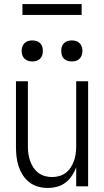

<svg xmlns="http://www.w3.org/2000/svg" viewBox="-20 -922 515 950"><path d="M215 8Q191 8 167 1Q143 -6 124 -21Q105 -36 92 -57Q79 -78 71.5 -101Q64 -124 61.5 -148.5Q59 -173 59 -197V-520H118V-197Q118 -179 120.5 -161Q123 -143 129 -126Q135 -109 145 -93.5Q155 -78 169.5 -67Q184 -56 201.5 -51Q219 -46 238 -46Q256 -46 273.5 -51Q291 -56 305.5 -67Q320 -78 330 -93.5Q340 -109 346 -126Q352 -143 354.5 -161Q357 -179 357 -197V-520H416V0H357V-94Q349 -72 335.5 -52Q322 -32 303.5 -18Q285 -4 262 2Q239 8 215 8ZM335 -618Q325 -618 314.5 -621Q304 -624 296.5 -631.5Q289 -639 286 -649Q283 -659 283 -670Q283 -681 286 -691Q289 -701 296.5 -708.5Q304 -716 314.5 -719Q325 -722 335 -722Q346 -722 356 -719Q366 -716 373.5 -708.5Q381 -701 384.5 -691Q388 -681 388 -670Q388 -659 384.5 -649Q381 -639 373.5 -631.5Q366 -624 356 -621Q346 -618 335 -618ZM140 -618Q129 -618 119 -621Q109 -624 101.5 -631.5Q94 -639 90.5 -649Q87 -659 87 -670Q87 -681 90.5 -691Q94 -701 101.5 -708.5Q109 -716 119 -719Q129 -722 140 -722Q150 -722 160.5 -719Q171 -716 178.5 -708.5Q186 -701 189 -691Q192 -681 192 -670Q192 -659 189 -649Q186 -639 178.5 -631.5Q171 -624 160.5 -621Q150 -618 140 -618ZM91 -848V-902H384V-848Z"/></svg>

Font: Iosevka QP Light
Style: Regular
Weight: 300
Designer: Belleve Invis
Foundry: Belleve Invis
Version: Version 20.0.0; ttfautohint (v1.8.4)